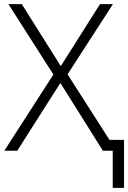

<svg xmlns="http://www.w3.org/2000/svg" viewBox="-20 -734 624 935"><path d="M529 181V0H481L274 -330L64 0H1L240 -371L21 -714H86L276 -412L467 -714H530L309 -372L513 -53H584V181Z"/></svg>

Font: RS Noto Sans Light
Style: Regular
Weight: 300
Designer: Monotype Design Team
Foundry: Monotype Imaging Inc.
Version: Version 3.10